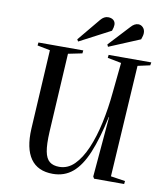

<svg xmlns="http://www.w3.org/2000/svg" viewBox="-101 -1029 969 1126"><g transform="rotate(10 383.5 -466.5)"><path d="M629 -31 715 -18 713 0H534L527 -12L558 -371H556Q528 -240 492.5 -154.5Q457 -69 408 -27.5Q359 14 290 14Q200 14 157.5 -46.5Q115 -107 121 -224L148 -697L72 -712L74 -730H341L339 -712L256 -695L229 -226Q225 -150 233 -108.5Q241 -67 262.5 -50Q284 -33 320 -33Q371 -33 410 -72Q449 -111 478 -178.5Q507 -246 526 -333.5Q545 -421 554 -518L572 -696L490 -712L492 -730H746L743 -712L670 -696ZM407 -923Q427 -947 451 -947Q471 -947 483 -937Q495 -927 495 -909Q495 -895 487 -873L302 -776L295 -788ZM589 -913Q610 -937 633 -937Q649 -937 661 -924.5Q673 -912 673 -892Q673 -877 664 -853L480 -776L474 -789Z"/></g></svg>

Font: Literata 72pt Medium
Style: Italic
Weight: 500
Italic angle: -2°
Designer: Latin by Veronika Burian and Jose Scaglione. Greek by Irene Vlachou. Cyrillic by Vera Evstafieva
Foundry: TypeTogether
Version: Version 3.002